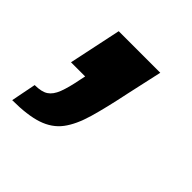

<svg xmlns="http://www.w3.org/2000/svg" viewBox="-128 -206 441 441"><g transform="rotate(45 92.0 14.5)"><path d="M-37 157 -25 96Q-3 96 8.5 88.5Q20 81 27 63Q34 45 40 14L43 0H-3L24 -128H159L140 -42Q128 16 117 54Q106 92 89 114.5Q72 137 42 147Q12 157 -37 157Z"/></g></svg>

Font: Saira ExtraCondensed ExtraBold
Style: Italic
Weight: 800
Width: 2
Italic angle: -12°
Designer: Hector Gatti with collaboration of the Omnibus-Type team
Foundry: Omnibus-Type
Version: Version 1.101